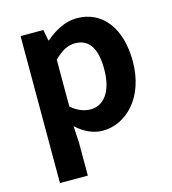

<svg xmlns="http://www.w3.org/2000/svg" viewBox="-116 -668 875 978"><g transform="rotate(-15 322.0 -179.5)"><path d="M79 215H226V44L221 -47C263 -8 311 14 360 14C483 14 598 -97 598 -289C598 -461 515 -574 378 -574C317 -574 260 -542 213 -502H210L199 -560H79ZM328 -107C297 -107 262 -118 226 -149V-396C264 -434 298 -453 336 -453C413 -453 447 -394 447 -287C447 -165 394 -107 328 -107Z"/></g></svg>

Font: Noto Sans CJK TC
Style: Bold
Weight: 700
Designer: Ryoko NISHIZUKA 西塚涼子 (kana, bopomofo & ideographs); Paul D. Hunt (Latin, Greek & Cyrillic); Sandoll Communications 산돌커뮤니
Foundry: Adobe
Version: Version 2.004;hotconv 1.0.118;makeotfexe 2.5.65603